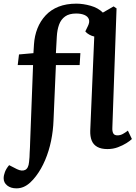

<svg xmlns="http://www.w3.org/2000/svg" viewBox="-63 -802 742 1051"><path d="M27 229Q-4 229 -23.5 213.5Q-43 198 -43 174Q-43 158 -36 139.5Q-29 121 -13 102L30 124Q57 137 75 128Q93 119 96 85Q98 71 98.5 58Q99 45 99.5 32Q100 19 101 5Q102 -9 102 -25L118 -446H34L41 -504L120 -511L123 -559Q126 -606 142 -646.5Q158 -687 187 -718Q216 -749 258 -765.5Q300 -782 355 -782Q392 -782 433 -770.5Q474 -759 500 -733L559 -767L575 -756L552 -103Q551 -83 557 -72Q563 -61 580 -61Q595 -61 609 -68.5Q623 -76 637 -87L659 -41Q649 -31 629 -18.5Q609 -6 582.5 4Q556 14 525 14Q491 14 469.5 2Q448 -10 439 -32.5Q430 -55 431 -87L453 -602Q439 -605 425.5 -612.5Q412 -620 404 -630L418 -659Q429 -681 423.5 -696.5Q418 -712 399.5 -720Q381 -728 354 -728Q316 -728 293.5 -712Q271 -696 260.5 -667.5Q250 -639 248 -602L243 -511H377L373 -446H243L230 -144Q228 -86 216.5 -30.5Q205 25 184 74.5Q163 124 134 162Q119 182 102 197.5Q85 213 66.5 221Q48 229 27 229Z"/></svg>

Font: Literata 18pt SemiBold
Style: Italic
Weight: 600
Italic angle: -2°
Designer: Latin by Veronika Burian and Jose Scaglione. Greek by Irene Vlachou. Cyrillic by Vera Evstafieva
Foundry: TypeTogether
Version: Version 3.103;gftools[0.9.29]